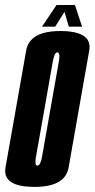

<svg xmlns="http://www.w3.org/2000/svg" viewBox="-49 -728 371 752"><path d="M86 4Q-2.5 4 -22.5 -33Q-31.5 -49 -27.5 -72Q-14 -148 13 -300.5Q40 -453.5 53.5 -530Q67 -606.5 187.5 -606.5Q275.5 -606.5 296 -569Q304.5 -553 300.5 -530Q287 -453.5 260 -300.5Q233 -148 219.8 -72Q206.5 4 86 4ZM97.5 -79.5Q109.5 -79.5 115.8 -114.8Q122 -150 148.5 -300.5Q175 -451 181.5 -487Q187 -518 178.5 -522Q177.5 -523 176 -523Q164 -523 157.8 -487Q151.5 -451 125 -300.5Q98.5 -150 92 -114.5Q86.5 -84 94.5 -80Q96 -79.5 97.5 -79.5ZM115.5 -623.5 172.5 -708.5H244.5L272.5 -623.5H220.5L203.5 -681.5L167 -623.5Z"/></svg>

Font: Anybody UltraCondensed SemiBold
Style: Italic
Weight: 600
Width: 1
Italic angle: -10°
Designer: Tyler Finck
Foundry: Etcetera Type Company
Version: Version 1.010; ttfautohint (v1.8.3) -l 8 -r 50 -G 200 -x 14 